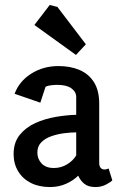

<svg xmlns="http://www.w3.org/2000/svg" viewBox="-20 -752 496 776"><path d="M182 4Q138 4 105 -12.5Q72 -29 53.5 -59.5Q35 -90 35 -129Q35 -176 59.5 -206.5Q84 -237 122.5 -254.5Q161 -272 205 -279.5Q249 -287 288 -288V-360Q288 -381 268.5 -395Q249 -409 212 -409Q201 -409 187 -407.5Q173 -406 164 -401L143 -337L39 -373Q58 -424 106.5 -454.5Q155 -485 216 -485Q265 -485 302 -469Q339 -453 360 -419.5Q381 -386 381 -333V-93Q381 -81 386.5 -74Q392 -67 402 -67Q407 -67 412 -68.5Q417 -70 419 -71L434 -23Q426 -15 407.5 -5.5Q389 4 366 4Q337 4 321 -9Q305 -22 296 -42Q276 -22 246.5 -9Q217 4 182 4ZM198 -73Q227 -73 251.5 -88Q276 -103 288 -124V-217Q266 -217 239 -213.5Q212 -210 187.5 -201.5Q163 -193 147 -177Q131 -161 131 -135Q131 -110 148 -91.5Q165 -73 198 -73ZM287 -530 119 -651 181 -732 212 -724 327 -573Z"/></svg>

Font: Kreon Light
Style: Regular
Weight: 400
Version: Version 2.002